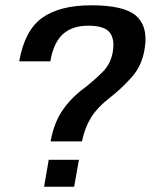

<svg xmlns="http://www.w3.org/2000/svg" viewBox="-20 -700 574 725"><path d="M171 -166H289.5Q299.5 -216.5 323.5 -255.5Q347.5 -294.5 396.5 -332.5Q438 -364.5 478.2 -409.5Q518.5 -454.5 527.5 -524.5Q538 -603.5 492.2 -641.8Q446.5 -680 324.5 -680Q206.5 -680 140 -633.2Q73.5 -586.5 52.5 -468.5H170Q182.5 -540 218 -571.5Q253.5 -603 313 -603Q374.5 -603 394.2 -577.5Q414 -552 406 -505Q398.5 -459.5 368.5 -429.2Q338.5 -399 303 -371Q251.5 -334 217.8 -286Q184 -238 171 -166ZM164 -96.5 146.5 5H260L278 -96.5Z"/></svg>

Font: Anybody UltraCondensed Thin Medium
Style: Italic
Weight: 500
Italic angle: -10°
Version: Version 1.111